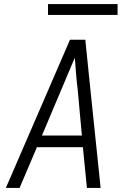

<svg xmlns="http://www.w3.org/2000/svg" viewBox="-20 -932 640 952"><path d="M9 0 327 -735H403L428 -490L479 0H411L391 -202H163L77 0ZM188 -260H386L365 -490Q360 -529 357 -568Q354 -607 351 -646Q334 -607 318 -568Q302 -529 285 -490ZM563 -858H218V-912H563Z"/></svg>

Font: Iosevka Light Extended Oblique
Style: Regular
Weight: 300
Width: 7
Italic angle: -9°
Monospace: yes
Designer: Belleve Invis
Foundry: Belleve Invis
Version: Version 32.5.0; ttfautohint (v1.8.4)